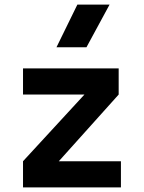

<svg xmlns="http://www.w3.org/2000/svg" viewBox="-20 -815 626 835"><path d="M80.1 0V-113.8L347.2 -403.8H80.1V-517.6H496.1V-403.8L235.8 -113.8H505.9V0ZM225.6 -609.4 316.4 -794.9H456.5L356 -609.4Z"/></svg>

Font: Cascadia Mono
Style: Bold
Weight: 700
Monospace: yes
Designer: Aaron Bell
Foundry: Saja Typeworks
Version: Version 2404.023; ttfautohint (v1.8.4)